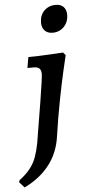

<svg xmlns="http://www.w3.org/2000/svg" viewBox="-126 -754 462 1033"><g transform="rotate(-5 105.0 -238.0)"><path d="M129 -631Q129 -671 153.5 -695.5Q178 -720 216 -720Q243 -720 258 -704.5Q273 -689 273 -662Q273 -623 248.5 -597.5Q224 -572 187 -572Q160 -572 144.5 -588Q129 -604 129 -631ZM-36 244 -63 214 -60 203Q-3 161 22 111Q47 61 60 -36Q68 -81 88.5 -208.5Q109 -336 109 -356Q109 -376 100 -385.5Q91 -395 70 -395H35L45 -453Q91 -453 152.5 -456.5Q214 -460 233 -461L246 -446Q242 -429 227.5 -367Q213 -305 194.5 -210Q176 -115 162 -18Q150 72 99.5 137.5Q49 203 -36 244Z"/></g></svg>

Font: Alegreya
Style: Bold Italic
Weight: 700
Italic angle: -7°
Designer: Juan Pablo del Peral
Foundry: Huerta Tipografica
Version: Version 2.007; ttfautohint (v1.6)